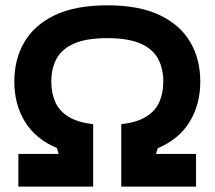

<svg xmlns="http://www.w3.org/2000/svg" viewBox="-20 -691 795 711"><path d="M48 0V-121H197L190.7 -142.7Q111 -176.7 72 -240.8Q33 -305 33 -389Q33 -471.7 70.3 -535.3Q107.7 -599 183.8 -635.2Q260 -671.3 377.7 -671.3Q494.7 -671.3 571 -635.2Q647.3 -599 684.5 -535.3Q721.7 -471.7 721.7 -389Q721.7 -305 682.7 -240.5Q643.7 -176 564 -142L557.7 -121H706V0H429V-231Q486.7 -237.7 520.8 -258.7Q555 -279.7 569.8 -312.8Q584.7 -346 584.7 -389Q584.7 -438 565 -474Q545.3 -510 500 -529.8Q454.7 -549.7 377.7 -549.7Q300 -549.7 254.7 -529.8Q209.3 -510 189.7 -474Q170 -438 170 -389Q170 -346 184.8 -312.8Q199.7 -279.7 233.8 -258.7Q268 -237.7 325 -231V0Z"/></svg>

Font: Nata Sans
Style: Regular
Weight: 400
Designer: Daniel Uzquiano Cruz
Version: Version 1.001